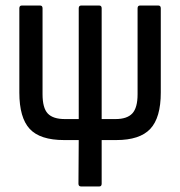

<svg xmlns="http://www.w3.org/2000/svg" viewBox="-20 -675 652 695"><path d="M212 -168Q125 -168 87.5 -208.5Q50 -249 50 -340V-645Q50 -655 59 -655H125Q134 -655 134 -645V-334Q134 -284 153 -264Q172 -244 215 -244H265V-645Q265 -655 274 -655H339Q348 -655 348 -645V-244H398Q440 -244 459 -264.5Q478 -285 478 -334V-645Q478 -655 487 -655H553Q562 -655 562 -645V-340Q562 -249 524 -208.5Q486 -168 401 -168H348V-10Q348 0 339 0H274Q264 0 264 -10L265 -168Z"/></svg>

Font: Sofia Sans Condensed Medium
Style: Regular
Weight: 500
Designer: Botio Nikoltchev, Ani Petrova
Foundry: lettersoup
Version: Version 4.101; ttfautohint (v1.8.4.7-5d5b)